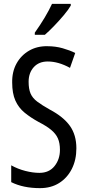

<svg xmlns="http://www.w3.org/2000/svg" viewBox="-20 -963 453 993"><path d="M375 -196Q375 -136 351.5 -89.5Q328 -43 286 -16.5Q244 10 187 10Q100 10 38 -21V-108Q72 -89 111 -79Q150 -69 184 -69Q234 -69 262 -104Q290 -139 290 -188Q290 -223 279.5 -247Q269 -271 245 -291Q221 -311 180 -332Q138 -355 107 -380.5Q76 -406 59.5 -443Q43 -480 43 -536Q42 -592 65.5 -634.5Q89 -677 130.5 -701Q172 -725 225 -724Q267 -724 304 -713.5Q341 -703 369 -689L342 -612Q282 -645 227 -645Q181 -645 154.5 -615.5Q128 -586 128 -540Q128 -503 138 -479.5Q148 -456 172.5 -437.5Q197 -419 238 -396Q308 -359 341.5 -312Q375 -265 375 -196ZM346 -934Q334 -913 310 -884.5Q286 -856 259.5 -828.5Q233 -801 212 -783H160V-794Q218 -876 249 -943H346Z"/></svg>

Font: Noto Sans Ethiopic ExtraCondensed
Style: Regular
Weight: 400
Width: 2
Designer: Monotype Design Team
Foundry: Monotype Imaging Inc.
Version: Version 2.102; ttfautohint (v1.8.4.7-5d5b)